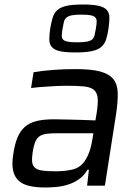

<svg xmlns="http://www.w3.org/2000/svg" viewBox="-20 -825 608 853"><path d="M181 8Q140 8 110 1Q80 -6 62 -23Q44 -40 38 -68.5Q32 -97 39 -140Q45 -183 57 -212.5Q69 -242 89.5 -260.5Q110 -279 141.5 -287Q173 -295 218 -295Q229 -295 250.5 -294.5Q272 -294 298.5 -293.5Q325 -293 352.5 -292Q380 -291 404 -290L409 -320Q416 -364 414 -388.5Q412 -413 397.5 -425.5Q383 -438 353.5 -441Q324 -444 274 -444Q257 -444 235.5 -443Q214 -442 192 -440.5Q170 -439 150.5 -437.5Q131 -436 118 -434L129 -504Q169 -511 217 -514.5Q265 -518 316 -518Q385 -518 424.5 -507.5Q464 -497 483 -474Q502 -451 503 -413Q504 -375 496 -320L446 0H367L375 -71H369Q353 -44 330.5 -28.5Q308 -13 282.5 -5Q257 3 231 5.5Q205 8 181 8ZM227 -64Q269 -64 302.5 -72Q336 -80 356 -109Q382 -147 391 -209L395 -233H231Q203 -233 184 -230Q165 -227 153.5 -218Q142 -209 135.5 -192Q129 -175 125 -148Q121 -121 123 -104.5Q125 -88 136 -79Q147 -70 169 -67Q191 -64 227 -64ZM315 -592Q269 -592 244.5 -598Q220 -604 209.5 -617Q199 -630 199 -650Q199 -670 203 -698Q208 -726 214 -746.5Q220 -767 234.5 -780Q249 -793 275.5 -799Q302 -805 348 -805Q394 -805 419 -799Q444 -793 455 -780Q466 -767 466 -746.5Q466 -726 462 -698Q458 -670 451.5 -650Q445 -630 430.5 -617Q416 -604 389 -598Q362 -592 315 -592ZM322 -637Q350 -637 365.5 -640Q381 -643 389 -649.5Q397 -656 400 -668Q403 -680 406 -698Q409 -716 409.5 -728Q410 -740 404 -747Q398 -754 383.5 -757Q369 -760 341 -760Q314 -760 299 -757Q284 -754 275.5 -747Q267 -740 264 -728Q261 -716 258 -698Q255 -680 254.5 -668Q254 -656 260 -649.5Q266 -643 280.5 -640Q295 -637 322 -637Z"/></svg>

Font: Azeri Sans
Style: Italic
Weight: 400
Designer: Hector Gatti & Omnibus-Type (original fonts) / Cristiano Sobral (main changes and remastering)
Foundry: Omnibus-Type
Version: Version 0.07;August 21, 2020;FontCreator 13.0.0.2681 64-bit;